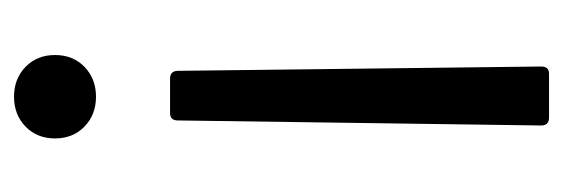

<svg xmlns="http://www.w3.org/2000/svg" viewBox="-278 -496 784 267"><g transform="rotate(90 113.5 -362.0)"><path d="M89 -207Q78 -207 78 -218L72 -723Q72 -734 82 -734H143Q154 -734 154 -723L147 -218Q147 -207 137 -207ZM56 -47Q56 -72 72.5 -88Q89 -104 114 -104Q139 -104 155.5 -88Q172 -72 172 -47Q172 -22 155.5 -6Q139 10 114 10Q89 10 72.5 -6Q56 -22 56 -47Z"/></g></svg>

Font: LINE Seed Sans TH App
Style: Regular
Weight: 400
Designer: Dalton Maag Ltd | Thai characters by Cadson Demak Co.,Ltd.
Foundry: Dalton Maag Ltd
Version: Version 1.003